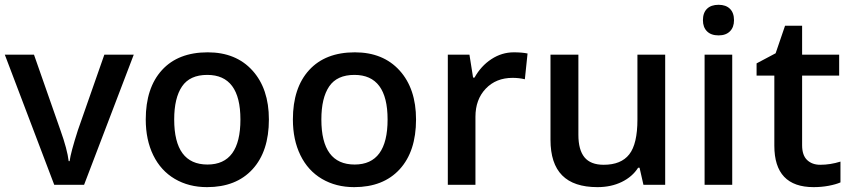

<svg xmlns="http://www.w3.org/2000/svg" viewBox="-20 -767 3535 797"><path d="M205.1 0 0 -540H121.1L231 -226.1Q259.3 -147 265.1 -98.1H269Q273.4 -133.3 303.2 -226.1L413.1 -540H535.2L329.1 0Z M1096.2 -271Q1096.2 -138.7 1028.3 -64.5Q960.4 9.8 839.4 9.8Q763.7 9.8 705.6 -24.4Q647.5 -58.6 616.2 -122.6Q585 -186.5 585 -271Q585 -402.3 652.3 -476.1Q719.7 -549.8 842.3 -549.8Q959.5 -549.8 1027.8 -474.4Q1096.2 -398.9 1096.2 -271ZM703.1 -271Q703.1 -84 841.3 -84Q978 -84 978 -271Q978 -456.1 840.3 -456.1Q768.1 -456.1 735.6 -408.2Q703.1 -360.4 703.1 -271Z M1707 -271Q1707 -138.7 1639.2 -64.5Q1571.3 9.8 1450.2 9.8Q1374.5 9.8 1316.4 -24.4Q1258.3 -58.6 1227.1 -122.6Q1195.8 -186.5 1195.8 -271Q1195.8 -402.3 1263.2 -476.1Q1330.6 -549.8 1453.1 -549.8Q1570.3 -549.8 1638.7 -474.4Q1707 -398.9 1707 -271ZM1314 -271Q1314 -84 1452.1 -84Q1588.9 -84 1588.9 -271Q1588.9 -456.1 1451.2 -456.1Q1378.9 -456.1 1346.4 -408.2Q1314 -360.4 1314 -271Z M2112.8 -549.8Q2147.5 -549.8 2169.9 -544.9L2158.7 -438Q2134.3 -443.8 2107.9 -443.8Q2039.1 -443.8 1996.3 -398.9Q1953.6 -354 1953.6 -282.2V0H1838.9V-540H1928.7L1943.8 -444.8H1949.7Q1976.6 -493.2 2019.8 -521.5Q2063 -549.8 2112.8 -549.8Z M2650.9 0 2634.8 -70.8H2628.9Q2605 -33.2 2560.8 -11.7Q2516.6 9.8 2460 9.8Q2361.8 9.8 2313.5 -39.1Q2265.1 -87.9 2265.1 -187V-540H2380.9V-207Q2380.9 -145 2406.2 -114Q2431.6 -83 2485.8 -83Q2558.1 -83 2592 -126.2Q2626 -169.4 2626 -271V-540H2741.2V0Z M3019.5 0H2904.8V-540H3019.5ZM2897.9 -683.1Q2897.9 -713.9 2914.8 -730.5Q2931.6 -747.1 2962.9 -747.1Q2993.2 -747.1 3010 -730.5Q3026.9 -713.9 3026.9 -683.1Q3026.9 -653.8 3010 -637Q2993.2 -620.1 2962.9 -620.1Q2931.6 -620.1 2914.8 -637Q2897.9 -653.8 2897.9 -683.1Z M3384.8 -83Q3426.8 -83 3468.8 -96.2V-9.8Q3449.7 -1.5 3419.7 4.2Q3389.6 9.8 3357.4 9.8Q3194.3 9.8 3194.3 -162.1V-453.1H3120.6V-503.9L3199.7 -545.9L3238.8 -660.2H3309.6V-540H3463.4V-453.1H3309.6V-164.1Q3309.6 -122.6 3330.3 -102.8Q3351.1 -83 3384.8 -83Z"/></svg>

Font: f2_52653          
Style: Regular
Weight: 600
Foundry: Ascender Corporation
Version: Version 1.10